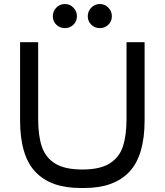

<svg xmlns="http://www.w3.org/2000/svg" viewBox="-20 -920 820 956"><path d="M401 16H379Q232 16 156 -64.5Q80 -145 80 -321V-710H170V-329Q170 -244 188.5 -189.5Q207 -135 255 -105.5Q303 -76 390 -76Q477 -76 525 -105.5Q573 -135 591.5 -189.5Q610 -244 610 -329V-710H700V-321Q700 -145 624 -64.5Q548 16 401 16ZM243 -839Q243 -864 260.5 -882Q278 -900 303 -900Q328 -900 345.5 -882Q363 -864 363 -839Q363 -814 345.5 -797Q328 -780 303 -780Q278 -780 260.5 -797Q243 -814 243 -839ZM417 -839Q417 -864 434.5 -882Q452 -900 477 -900Q502 -900 519.5 -882Q537 -864 537 -839Q537 -814 519.5 -797Q502 -780 477 -780Q452 -780 434.5 -797Q417 -814 417 -839Z"/></svg>

Font: Violet Sans
Style: Regular
Weight: 400
Designer: Calvin Waterman
Foundry: Violet Office
Version: Version 1.013